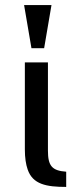

<svg xmlns="http://www.w3.org/2000/svg" viewBox="-20 -730 298 757"><path d="M169 -136V-484H78V-141C78 -108 82 -82 89 -62C109 -3 163 7 241 7V-53C185 -57 169 -76 169 -136ZM154 -540 183 -710H75L104 -540Z"/></svg>

Font: Gamestation Text
Style: Bold
Weight: 400
Designer: Jonas Hecksher
Foundry: Jonas Hecksher, Playtypeª, e-types AS
Version: Version 1.003